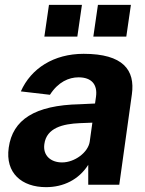

<svg xmlns="http://www.w3.org/2000/svg" viewBox="-20 -762 600 792"><path d="M170 10C242 10 305 -21 344 -82V0H472L524 -373C538 -473 488 -540 325 -540C202 -540 108 -480 66 -385L186 -371C220 -424 264 -443 304 -443C358 -443 383 -413 376 -363L372 -335L309 -332C123 -328 32 -268 16 -153C1 -48 70 10 170 10ZM182 -742 163 -611H299L318 -742ZM384 -742 365 -611H501L520 -742ZM236 -92C190 -92 156 -120 163 -168C172 -235 240 -251 309 -254L361 -256L350 -177C343 -133 288 -92 236 -92Z"/></svg>

Font: Cheyenne Sans
Style: Bold Italic
Weight: 700
Italic angle: -8.13011°
Designer: The Public Sans project authors (U.S. Web Design System), Libre Franklin designed by Pablo Impallari and Rodrigo Fuenzal
Foundry: The Cheyenne Sans Project Authors
Version: Version 2.007